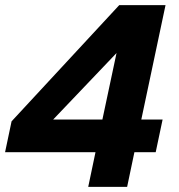

<svg xmlns="http://www.w3.org/2000/svg" viewBox="-24 -730 701 750"><path d="M320.6 0 349 -135.4H-4.2L21.2 -256L441.8 -710H622.6L528 -263.2H611.2L584.2 -135.4H501L472.6 0ZM183.8 -263.2H376L431.2 -522.8Z"/></svg>

Font: Geist
Style: Italic
Weight: 400
Italic angle: -12°
Designer: Basement.studio, Andrés Briganti, Mateo Zaragoza
Foundry: Basement.studio, Vercel, Andrés Briganti, Guido Ferreyra, Mateo Zaragoza
Version: Version 1.500